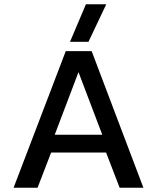

<svg xmlns="http://www.w3.org/2000/svg" viewBox="-20 -885 740 905"><path d="M385 -865H481L397 -688H310ZM290 -644H412L656 0H544L480 -166H221L157 0H44ZM462 -250 350 -545 238 -250Z"/></svg>

Font: Kanit
Style: Regular
Weight: 400
Designer: Katatrad Team
Foundry: Cadson Demak
Version: Version 1.001